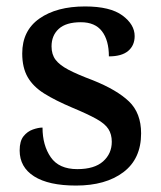

<svg xmlns="http://www.w3.org/2000/svg" viewBox="-20 -566 501 596"><path d="M216 10Q131 10 86 -18.5Q41 -47 41 -99Q41 -128 53 -143Q65 -158 82 -164Q99 -170 112 -170Q112 -115 137.5 -78Q163 -41 220 -41Q273 -41 300 -65Q327 -89 327 -126Q327 -149 316.5 -165.5Q306 -182 279 -197Q252 -212 204 -232Q152 -254 117.5 -275.5Q83 -297 66 -326.5Q49 -356 49 -400Q49 -471 102.5 -508.5Q156 -546 244 -546Q322 -546 360 -518Q398 -490 398 -454Q398 -425 378 -408Q358 -391 318 -391Q318 -441 296.5 -469Q275 -497 231 -497Q185 -497 162.5 -476.5Q140 -456 140 -422Q140 -397 152.5 -380.5Q165 -364 192.5 -349.5Q220 -335 268 -317Q343 -287 380.5 -251Q418 -215 418 -152Q418 -73 363 -31.5Q308 10 216 10Z"/></svg>

Font: Noto Serif Hentaigana Medium
Style: Regular
Weight: 500
Designer: Kazuhiro Yamada
Foundry: nipponia
Version: Version 1.000; ttfautohint (v1.8.4.7-5d5b)